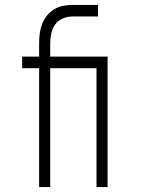

<svg xmlns="http://www.w3.org/2000/svg" viewBox="-20 -760 590 780"><path d="M139 0V-483H70V-530H139V-585Q139 -605 141.5 -624.5Q144 -644 151 -662Q158 -680 170 -695.5Q182 -711 199 -721.5Q216 -732 235 -736Q254 -740 273 -740H378V-693H273Q254 -693 235 -685Q216 -677 204.5 -661Q193 -645 188.5 -625Q184 -605 184 -585V-530H326V-483H184V0ZM372 0V-483H277V-530H417V0Z"/></svg>

Font: Lode Dark Term
Style: Regular
Weight: 400
Monospace: yes
Designer: Belleve Invis
Foundry: Belleve Invis
Version: Version 29.2.0